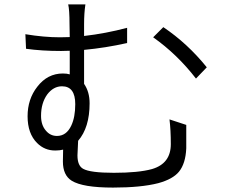

<svg xmlns="http://www.w3.org/2000/svg" viewBox="-20 -810 1040 870"><path d="M720 -687Q830 -613 917 -505L868 -454Q783 -564 674 -641ZM303 -241Q321 -279 321 -338Q321 -419 261 -419Q222 -419 194 -382Q166 -343 166 -285Q166 -243 188 -218Q208 -194 238 -194Q281 -194 303 -241ZM334 -172 331 -106Q331 -59 357 -45Q389 -27 496 -27Q608 -27 669 -44Q754 -69 754 -157Q754 -221 748 -269L824 -244V-138Q821 -69 791 -32Q763 2 697 20Q619 40 492 40Q355 40 305 9Q265 -16 265 -78L266 -132Q251 -128 230 -128Q182 -128 148 -162Q105 -205 105 -283Q105 -361 149 -417Q195 -477 265 -477Q284 -477 296 -473V-580L257 -579Q169 -579 98 -589L95 -655Q179 -641 252 -641L296 -642L295 -701Q295 -766 289 -790H367Q361 -750 361 -701V-647Q458 -658 556 -684V-615Q458 -593 361 -584V-430Q386 -394 386 -342Q386 -232 334 -172Z"/></svg>

Font: Source Han Sans CN Normal
Style: Regular
Weight: 350
Designer: Ryoko NISHIZUKA 西塚涼子 (kana, bopomofo & ideographs); Paul D. Hunt (Latin, Greek & Cyrillic); Sandoll Communications 산돌커뮤니
Foundry: Adobe
Version: Version 2.004;hotconv 1.0.118;makeotfexe 2.5.65603